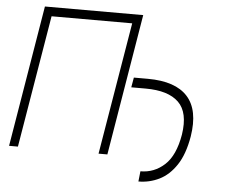

<svg xmlns="http://www.w3.org/2000/svg" viewBox="-57 -793 1163 984"><g transform="rotate(5 524.5 -301.0)"><path d="M640.3 -727.3 519.5 0H474.1L587.7 -680.4H172.9L59.3 0H13.8L134.6 -727.3ZM611.5 -353.3 620.4 -404.1H693.2Q834.9 -403.8 897 -334.9Q959.2 -266 937.1 -128.9Q921.5 -36.6 884.4 19.2Q847.3 74.9 796.9 99.6Q746.4 124.3 690 124.3L695.7 71.4Q766.7 71.4 819.8 22.7Q872.9 -25.9 891.3 -134.6Q909.1 -249.3 855.6 -301.3Q802.2 -353.3 685.4 -353.3Z"/></g></svg>

Font: Inter Extra Light  BETA
Style: Italic
Weight: 200
Italic angle: 9.39999°
Designer: Rasmus Andersson
Foundry: rsms
Version: Version 3.011;git-f93a4a705